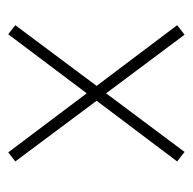

<svg xmlns="http://www.w3.org/2000/svg" viewBox="-21 -596 467 465"><g transform="rotate(-90 212.5 -363.5)"><path d="M77 -150 54 -168 201 -363 54 -560 76 -577 219 -387 362 -577 384 -560 237 -363 384 -168 361 -150 219 -340Z"/></g></svg>

Font: Noto Serif Ethiopic ExtraCondensed Thin
Style: Regular
Weight: 100
Width: 2
Designer: Monotype Design Team
Foundry: Monotype Imaging Inc.
Version: Version 2.102; ttfautohint (v1.8.4.7-5d5b)